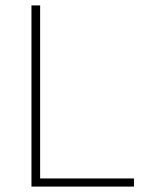

<svg xmlns="http://www.w3.org/2000/svg" viewBox="-20 -688 566 708"><path d="M96 0V-668H128V-30H474V0Z"/></svg>

Font: Gantari Thin
Style: Regular
Weight: 250
Designer: Anugrah Pasau
Foundry: Lafontype
Version: Version 1.000